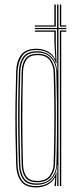

<svg xmlns="http://www.w3.org/2000/svg" viewBox="-20 -820 317 846"><path d="M139.2 5.8Q92.8 5.8 72.9 -20.9Q53 -47.5 51.2 -94Q49 -165 48.1 -231.2Q47.2 -297.5 48.1 -364.6Q49 -431.8 51.2 -505Q53 -551.8 73.4 -578.5Q93.8 -605.2 140.8 -605.2Q167 -605.2 189.6 -593.9Q212.2 -582.5 222.5 -560H224L219.5 -634.8V-680.2H134V-685.8H225.8V-623.2L229.2 -541.2H226.8Q218 -571 195 -585.2Q172 -599.5 141.5 -599.5Q94 -599.5 76.5 -571.8Q59 -544 57.5 -505Q55 -432.8 54.2 -366.2Q53.5 -299.8 54.4 -233.1Q55.2 -166.5 57.5 -94Q58.8 -52.5 76.8 -26.2Q94.8 0 140 0Q174.5 0 198 -17.4Q221.5 -34.8 227.8 -60.8H229.2L226.5 0H220.5L220.8 -5.2L223.2 -37.8H221.8Q211.5 -17.8 189.5 -6Q167.5 5.8 139.2 5.8ZM243.8 0V-685.8H272.2V-680.2H249.8V0ZM231.8 0 233 -91.5H231.5Q229.2 -52.2 204.8 -29Q180.2 -5.8 141 -5.8Q99.5 -5.8 82.2 -29.8Q65 -53.8 63.5 -94Q61 -170 60.2 -236Q59.5 -302 60.2 -367.1Q61 -432.2 63.5 -505.5Q64.8 -544.5 82.4 -569.2Q100 -594 143 -594Q182 -594 205.4 -570.6Q228.8 -547.2 231.2 -508.8H232.8L231.5 -609V-691.5H134V-697H231.5V-800H237.5V-697H272.2V-691.5H237.5V0ZM142.8 -11.5Q173.2 -11.5 191.9 -24.4Q210.5 -37.2 219.4 -56.8Q228.2 -76.2 228.5 -95.5Q230.5 -168.5 231 -235.4Q231.5 -302.2 230.9 -368.4Q230.2 -434.5 228.2 -504.2Q227.8 -523 219.4 -542.5Q211 -562 192.6 -575.2Q174.2 -588.5 143.8 -588.5Q102.5 -588.5 86.5 -564.5Q70.5 -540.5 69.5 -504.8Q67.2 -432 66.5 -365.8Q65.8 -299.5 66.5 -233.2Q67.2 -167 69.5 -94Q70.8 -56.8 86.6 -34.1Q102.5 -11.5 142.8 -11.5ZM143.5 -17Q106.8 -17 91.8 -38.1Q76.8 -59.2 75.5 -94Q73.2 -173.2 72.5 -240Q71.8 -306.8 72.6 -370.9Q73.5 -435 75.5 -505.5Q76.8 -541 92.5 -562Q108.2 -583 144.5 -583Q187.5 -583 204.6 -557.1Q221.8 -531.2 222.5 -504Q224.8 -434 225.5 -368.4Q226.2 -302.8 225.5 -235.9Q224.8 -169 222.5 -95.8Q221.8 -67 203.8 -42Q185.8 -17 143.5 -17ZM143.8 -22.8Q182.8 -22.8 199.1 -46Q215.5 -69.2 216.2 -95.8Q218.5 -169.8 219.2 -237.1Q220 -304.5 219.2 -370Q218.5 -435.5 216.2 -504Q215.5 -530.2 199.6 -553.8Q183.8 -577.2 144.8 -577.2Q111.5 -577.2 97.1 -557.6Q82.8 -538 81.5 -504.5Q78.5 -403 78.4 -303.5Q78.2 -204 81.5 -95Q82.8 -61.8 96.6 -42.2Q110.5 -22.8 143.8 -22.8ZM134 -702.8V-708.2H219.5V-800H225.8V-702.8ZM243.8 -702.8V-800H249.8V-708.2H272.2V-702.8Z"/></svg>

Font: Big Shoulders Inline Display ExtraLight
Style: Regular
Weight: 250
Version: Version 2.002